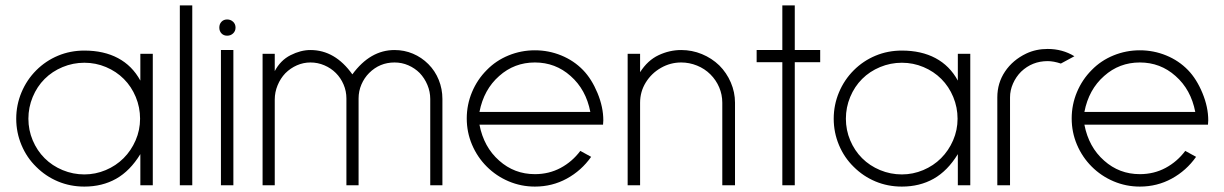

<svg xmlns="http://www.w3.org/2000/svg" viewBox="-20 -685 4528 710"><path d="M499 0V-115Q461 -53 409.5 -24Q358 5 292 5Q240 5 194.5 -14Q149 -33 114 -68Q79 -102 59.5 -148.5Q40 -195 40 -246Q40 -297 59.5 -343.5Q79 -390 114 -425Q149 -460 194.5 -479Q240 -498 292 -498Q364 -498 416.5 -470Q469 -442 499 -387V-486H545V0ZM145 -393Q117 -365 101 -326.5Q85 -288 85 -246Q85 -204 101 -166Q117 -128 145 -100Q173 -72 211.5 -56Q250 -40 292 -40Q333 -40 371 -56Q409 -72 437 -100Q465 -128 481.5 -166Q498 -204 498 -246Q498 -288 482 -326.5Q466 -365 438 -393Q410 -421 372 -437Q334 -453 292 -453Q250 -453 211.5 -437Q173 -421 145 -393Z M645 0V-665H691V0Z M791 -583Q791 -596 799 -604.5Q807 -613 820 -613Q833 -613 842 -604.5Q851 -596 851 -583Q851 -570 842 -561.5Q833 -553 820 -553Q807 -553 799 -561.5Q791 -570 791 -583ZM797 0V-500H843V0Z M1571 0V-319Q1571 -346 1560.5 -371Q1550 -396 1532 -415Q1514 -433 1490 -443.5Q1466 -454 1439 -454Q1384 -454 1345 -415Q1327 -397 1316.5 -372.5Q1306 -348 1306 -321V0H1261V-321Q1261 -348 1250.5 -372.5Q1240 -397 1222 -415Q1204 -433 1179.5 -443.5Q1155 -454 1128 -454Q1102 -454 1078 -443.5Q1054 -433 1035 -414Q1017 -395 1006.5 -369.5Q996 -344 996 -317V0H951V-486H996V-422Q1017 -462 1054.5 -481Q1092 -500 1128 -500Q1219 -500 1283 -410Q1349 -500 1439 -500Q1475 -500 1507 -486.5Q1539 -473 1564 -448Q1589 -423 1602.5 -389.5Q1616 -356 1616 -319V0Z M1753 -224Q1769 -141 1826 -91Q1882 -41 1958 -41Q2010 -41 2053 -64Q2096 -87 2126 -127L2166 -105Q2130 -54 2076 -24.5Q2022 5 1958 5Q1907 5 1861 -14.5Q1815 -34 1780 -69Q1745 -104 1725.5 -150Q1706 -196 1706 -247Q1706 -298 1725.5 -344.5Q1745 -391 1780 -426Q1814 -461 1860.5 -480Q1907 -499 1958 -499Q2009 -499 2055.5 -480Q2102 -461 2136 -426Q2168 -393 2189.5 -341Q2211 -289 2211 -240L2210 -224ZM1826 -404Q1769 -354 1753 -271H2163Q2147 -354 2090 -404Q2034 -454 1958 -454Q1882 -454 1826 -404Z M2651 0V-305Q2651 -335 2639.5 -362Q2628 -389 2607 -410Q2586 -431 2557.5 -442.5Q2529 -454 2499 -454Q2459 -454 2424 -434Q2389 -414 2368 -380Q2347 -346 2347 -305V0H2301V-486H2347V-418Q2375 -462 2415.5 -481Q2456 -500 2499 -500Q2539 -500 2575.5 -485Q2612 -470 2640 -443Q2667 -416 2682.5 -380Q2698 -344 2698 -305V0Z M2919 -455V0H2873V-455H2778V-500H2873V-665H2919V-500H3013V-455Z M3522 0V-115Q3484 -53 3432.5 -24Q3381 5 3315 5Q3263 5 3217.5 -14Q3172 -33 3137 -68Q3102 -102 3082.5 -148.5Q3063 -195 3063 -246Q3063 -297 3082.5 -343.5Q3102 -390 3137 -425Q3172 -460 3217.5 -479Q3263 -498 3315 -498Q3387 -498 3439.5 -470Q3492 -442 3522 -387V-486H3568V0ZM3168 -393Q3140 -365 3124 -326.5Q3108 -288 3108 -246Q3108 -204 3124 -166Q3140 -128 3168 -100Q3196 -72 3234.5 -56Q3273 -40 3315 -40Q3356 -40 3394 -56Q3432 -72 3460 -100Q3488 -128 3504.5 -166Q3521 -204 3521 -246Q3521 -288 3505 -326.5Q3489 -365 3461 -393Q3433 -421 3395 -437Q3357 -453 3315 -453Q3273 -453 3234.5 -437Q3196 -421 3168 -393Z M3903 -450Q3876 -459 3854 -459Q3797 -459 3756 -420Q3737 -401 3726 -376Q3715 -351 3715 -325V0H3668V-325Q3668 -378 3696.5 -420.5Q3725 -463 3775 -487Q3811 -504 3854 -504Q3909 -504 3953 -477Z M3990 -224Q4006 -141 4063 -91Q4119 -41 4195 -41Q4247 -41 4290 -64Q4333 -87 4363 -127L4403 -105Q4367 -54 4313 -24.5Q4259 5 4195 5Q4144 5 4098 -14.5Q4052 -34 4017 -69Q3982 -104 3962.5 -150Q3943 -196 3943 -247Q3943 -298 3962.5 -344.5Q3982 -391 4017 -426Q4051 -461 4097.5 -480Q4144 -499 4195 -499Q4246 -499 4292.5 -480Q4339 -461 4373 -426Q4405 -393 4426.5 -341Q4448 -289 4448 -240L4447 -224ZM4063 -404Q4006 -354 3990 -271H4400Q4384 -354 4327 -404Q4271 -454 4195 -454Q4119 -454 4063 -404Z"/></svg>

Font: Sulphur Point Light
Style: Regular
Weight: 300
Designer: Noponies / Dale Sattler
Foundry: Noponies
Version: Version 1.000; ttfautohint (v1.8)